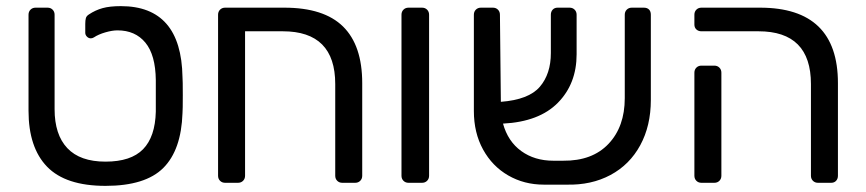

<svg xmlns="http://www.w3.org/2000/svg" viewBox="-20 -596 2824 626"><path d="M73 -235V-548Q73 -558 79.5 -564.5Q86 -571 96 -571H135Q145 -571 151.5 -564.5Q158 -558 158 -548V-240Q158 -157 199.5 -113Q241 -69 324 -69Q407 -69 446.5 -109.5Q486 -150 488 -232V-263V-335Q487 -417 454 -457Q421 -497 363 -497Q346 -497 323.5 -490.5Q301 -484 286 -474Q281 -471 276 -471Q269 -471 263.5 -476.5Q258 -482 258 -489V-518Q258 -530 260 -537Q262 -544 270 -549Q291 -563 314.5 -569.5Q338 -576 374 -576Q571 -576 575 -345Q576 -335 576 -286Q576 -237 575 -227Q571 -107 512.5 -48.5Q454 10 324 10Q194 10 133.5 -52.5Q73 -115 73 -235Z M691 -23V-548Q691 -558 697.5 -564.5Q704 -571 714 -571H907Q1036 -571 1098.5 -509.5Q1161 -448 1161 -325V-23Q1161 -13 1154.5 -6.5Q1148 0 1138 0H1096Q1086 0 1079.5 -6.5Q1073 -13 1073 -23V-322Q1073 -494 902 -494H779V-23Q779 -13 772.5 -6.5Q766 0 756 0H714Q704 0 697.5 -6.5Q691 -13 691 -23Z M1289 -23V-548Q1289 -558 1295.5 -564.5Q1302 -571 1312 -571H1356Q1366 -571 1372.5 -564.5Q1379 -558 1379 -548V-23Q1379 -13 1372.5 -6.5Q1366 0 1356 0H1312Q1302 0 1295.5 -6.5Q1289 -13 1289 -23Z M2102 -548V-270Q2102 -186 2067.5 -122.5Q2033 -59 1970.5 -25.5Q1908 8 1827 6H1753Q1689 6 1637 -24Q1585 -54 1555 -108.5Q1525 -163 1525 -234V-548Q1525 -558 1531.5 -564.5Q1538 -571 1548 -571H1587Q1597 -571 1603.5 -564.5Q1610 -558 1610 -548L1613 -264Q1704 -271 1740 -313Q1776 -355 1776 -423V-548Q1776 -558 1782 -564.5Q1788 -571 1798 -571H1837Q1847 -571 1853.5 -564.5Q1860 -558 1860 -548V-419Q1860 -323 1799 -261Q1738 -199 1620 -193Q1636 -135 1679.5 -103.5Q1723 -72 1784 -72H1816Q1911 -71 1964 -127Q2017 -183 2017 -276V-548Q2017 -558 2023.5 -564.5Q2030 -571 2040 -571H2079Q2090 -571 2096 -565Q2102 -559 2102 -548Z M2624 -23V-322Q2624 -494 2453 -494H2267Q2257 -494 2250.5 -500Q2244 -506 2244 -516V-548Q2244 -558 2250.5 -564.5Q2257 -571 2267 -571H2458Q2712 -571 2712 -325V-23Q2712 -13 2706 -6.5Q2700 0 2690 0H2647Q2637 0 2630.5 -6.5Q2624 -13 2624 -23ZM2244 -23V-359Q2244 -369 2250.5 -375.5Q2257 -382 2267 -382H2309Q2319 -382 2325.5 -375.5Q2332 -369 2332 -359V-23Q2332 -13 2325.5 -6.5Q2319 0 2309 0H2267Q2257 0 2250.5 -6.5Q2244 -13 2244 -23Z"/></svg>

Font: Rubik
Style: Regular
Weight: 400
Designer: Hubert & Fischer
Foundry: Hubert & Fischer
Version: Version 1.100